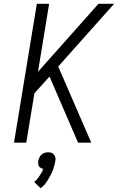

<svg xmlns="http://www.w3.org/2000/svg" viewBox="-20 -755 640 1016"><path d="M393 0 242 -350 162 -261 119 0H54L175 -735H240L181 -375L501 -735H584L288 -403L463 0ZM195 241 161 208Q166 204 170 200Q174 196 178 191.5Q182 187 185 182Q188 177 191 172.5Q194 168 198 161.5Q202 155 204 152V149L209 139Q206 138 202.5 137Q199 136 196.5 134Q194 132 191.5 130.5Q189 129 187 126Q185 123 184 120.5Q183 118 182.5 114.5Q182 111 182 107Q182 103 182 101L183 95Q184 91 185 87Q186 83 188 79Q190 75 192.5 71.5Q195 68 198 65Q201 62 204.5 59.5Q208 57 212 55.5Q216 54 221.5 52.5Q227 51 229 51H235Q239 51 243 51.5Q247 52 251 53Q255 54 258 56Q261 58 263.5 60.5Q266 63 268 66.5Q270 70 271.5 73.5Q273 77 273.5 82Q274 87 274 89L273 95Q272 101 271 106.5Q270 112 268.5 117.5Q267 123 265 129Q263 135 261.5 140.5Q260 146 257.5 151.5Q255 157 252.5 162.5Q250 168 247 173Q244 178 241 183.5Q238 189 234.5 195Q231 201 228 205.5Q225 210 220.5 216Q216 222 214 224Z"/></svg>

Font: Iosevka Aile Light Oblique
Style: Regular
Weight: 300
Italic angle: -9°
Designer: Belleve Invis
Foundry: Belleve Invis
Version: Version 31.1.0; ttfautohint (v1.8.4)